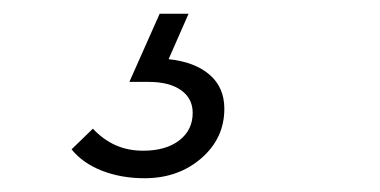

<svg xmlns="http://www.w3.org/2000/svg" viewBox="-20 -20 552 279"><path d="M306 138Q306 181 272.5 210Q239 239 190 239Q156 239 128 228Q100 217 84 197L115 167Q130 183 148 191Q166 199 188 199Q221 199 240.5 184Q260 169 260 144Q260 123 243 111Q226 99 196 99H168L212 0H254L225 66Q263 70 284.5 88.5Q306 107 306 138Z"/></svg>

Font: Red Hat Text
Style: Italic
Weight: 400
Italic angle: -12°
Designer: Pentagram / MCKL
Foundry: Pentagram / MCKL
Version: Version 1.005; Red Hat Text Italic